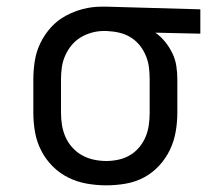

<svg xmlns="http://www.w3.org/2000/svg" viewBox="-20 -548 640 576"><path d="M299 8Q270 8 241 3Q212 -2 185.5 -15Q159 -28 138 -49Q117 -70 103.5 -96.5Q90 -123 85 -152Q80 -181 80 -210V-310Q80 -338 84.5 -366Q89 -394 101.5 -419.5Q114 -445 133 -466Q152 -487 177 -500.5Q202 -514 229 -521Q256 -528 285 -528H300L581 -520V-447L446 -450Q462 -439 475 -423Q488 -407 497 -388.5Q506 -370 509 -350Q512 -330 512 -310V-210Q512 -181 507 -152.5Q502 -124 489.5 -98Q477 -72 457 -50.5Q437 -29 411.5 -15.5Q386 -2 357 3Q328 8 299 8ZM299 -65Q317 -65 335.5 -69Q354 -73 370 -82.5Q386 -92 398 -106.5Q410 -121 417 -138Q424 -155 426.5 -173.5Q429 -192 429 -210V-310Q429 -327 427 -344.5Q425 -362 418.5 -378.5Q412 -395 401.5 -409Q391 -423 376.5 -433Q362 -443 345 -448Q328 -453 311 -454L300 -455H291Q273 -455 255 -450Q237 -445 221.5 -435.5Q206 -426 194.5 -412Q183 -398 175.5 -381Q168 -364 165.5 -346Q163 -328 163 -310V-210Q163 -191 166 -172.5Q169 -154 176.5 -137Q184 -120 197 -105.5Q210 -91 226.5 -82Q243 -73 261.5 -69Q280 -65 299 -65Z"/></svg>

Font: Nova Nerd Font
Style: Regular
Weight: 400
Designer: Belleve Invis
Foundry: Belleve Invis
Version: Version 24.1.4; ttfautohint (v1.8.4);Nerd Fonts 3.1.1